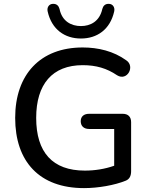

<svg xmlns="http://www.w3.org/2000/svg" viewBox="-20 -958 771 987"><path d="M396 -760C479 -760 546 -806 567 -899C572 -921 559 -937 542 -938C520 -940 510 -927 506 -912C492 -848 445 -824 396 -824C347 -824 299 -848 286 -912C282 -927 272 -940 250 -938C233 -937 220 -921 225 -899C246 -806 313 -760 396 -760ZM412 9C485 9 569 -6 626 -29C646 -37 654 -54 654 -78V-330C654 -358 638 -373 611 -373H438C411 -373 395 -359 395 -335C395 -310 411 -295 438 -295H567V-106C519 -89 467 -81 416 -81C250 -81 166 -175 166 -352C166 -525 249 -623 405 -623C474 -623 529 -607 582 -571C634 -539 676 -617 629 -648C564 -695 485 -714 405 -714C187 -714 58 -575 58 -352C58 -128 182 9 412 9Z"/></svg>

Font: Nunito SemiBold
Style: Regular
Weight: 600
Designer: Vernon Adams
Foundry: Vernon Adams
Version: Version 3.602